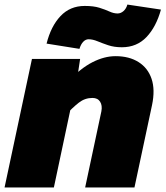

<svg xmlns="http://www.w3.org/2000/svg" viewBox="-38 -821 725 841"><path d="M335 0 406 -333Q411 -359 400.5 -375.5Q390 -392 367 -392Q334 -392 307.5 -371.5Q281 -351 240 -308L259 -463Q315 -522 367 -548.5Q419 -575 468 -575Q528 -575 569 -549Q610 -523 626 -475.5Q642 -428 628 -361L551 0ZM-18 0 102 -563H313L302 -490L198 0ZM310 -607 166 -630Q185 -706 227 -750.5Q269 -795 333 -795Q372 -795 397.5 -787Q423 -779 441.5 -770.5Q460 -762 477 -762Q491 -762 503 -772.5Q515 -783 520 -801L667 -779Q646 -703 603.5 -658.5Q561 -614 496 -614Q462 -614 435.5 -623Q409 -632 388.5 -640.5Q368 -649 350 -649Q337 -649 326.5 -638Q316 -627 310 -607Z"/></svg>

Font: Azeret Mono Thin Black
Style: Italic
Weight: 900
Italic angle: -12°
Version: Version 1.002